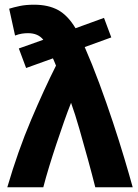

<svg xmlns="http://www.w3.org/2000/svg" viewBox="-20 -796 587 816"><path d="M11 0Q56 -154 112 -286Q168 -418 218 -517Q215 -525 211.5 -533Q208 -541 205 -548L91 -507L60 -590L164 -627Q142 -655 99 -655Q86 -655 73 -653Q60 -651 44 -645L19 -759Q38 -765 64 -770.5Q90 -776 125 -776Q185 -776 226.5 -753.5Q268 -731 301 -676L422 -720L453 -637L340 -596Q372 -523 402.5 -440.5Q433 -358 460 -276.5Q487 -195 508.5 -123Q530 -51 544 0H385Q372 -52 354 -117.5Q336 -183 317.5 -247.5Q299 -312 282 -359Q268 -324 252 -278.5Q236 -233 219.5 -183.5Q203 -134 188.5 -86.5Q174 -39 164 0Z"/></svg>

Font: Ubuntu Sans ExtraBold
Style: Regular
Weight: 800
Designer: Dalton Maag Ltd
Foundry: Dalton Maag Ltd
Version: Version 1.006; ttfautohint (v1.8.4.7-5d5b)